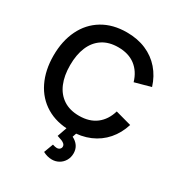

<svg xmlns="http://www.w3.org/2000/svg" viewBox="-222 -881 1182 1269"><g transform="rotate(30 369.0 -247.0)"><path d="M363.8 241.5Q328.7 241.5 294.7 223.3L321.2 152.2Q341.6 158.8 353.3 158.8Q367.3 158.8 375.9 150.7Q384.5 142.5 384.5 131.8Q384.5 120.1 376.4 112.2Q368.3 104.3 355.9 99.2Q343.4 94.1 323.1 87.8Q322.1 87.4 321.1 87.4Q320.2 87.3 319.2 86.8L354.7 -15.3L427.5 -16.2L407.7 41.8Q436.8 56.2 452.7 79.6Q468.5 102.9 468.5 134.7Q468.5 165.2 454.2 189.8Q439.9 214.3 415.9 227.9Q391.9 241.5 363.8 241.5ZM374.7 15Q268.4 15 190.5 -31.8Q112.6 -78.7 71.3 -163.6Q30 -248.5 30 -360Q30 -471.5 71.3 -556.4Q112.6 -641.3 190.5 -688.2Q268.4 -735 374.7 -735Q456.3 -735 521.3 -707.2Q586.3 -679.3 631.2 -627.6Q676.1 -575.9 698.3 -504.8L576.8 -471.5Q555.7 -543.2 504.5 -582.3Q453.3 -621.3 374.7 -621.3Q303.4 -621.3 254.7 -589.1Q206 -556.9 181.4 -498.4Q156.8 -439.9 156.7 -360Q156.5 -280.2 181.1 -221.7Q205.8 -163.1 254.5 -130.9Q303.3 -98.7 374.7 -98.7Q453.3 -98.7 504.5 -137.7Q555.7 -176.8 576.8 -248.5L698.3 -215.2Q676.1 -144.1 631.2 -92.4Q586.3 -40.7 521.3 -12.8Q456.3 15 374.7 15Z"/></g></svg>

Font: Manrope
Style: Regular
Weight: 400
Designer: Mikhail Sharanda
Foundry: Mikhail Sharanda
Version: Version 4.503